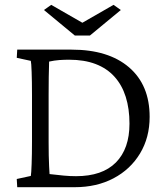

<svg xmlns="http://www.w3.org/2000/svg" viewBox="-20 -780 700 800"><path d="M51.8 -573.2H278.3Q431.6 -573.2 517.6 -499.5Q603.5 -425.8 603.5 -293Q603.5 -207 563.5 -140.6Q523.4 -74.2 453.1 -37.1Q382.8 0 291 0H51.8L49.8 -34.2L108.4 -46.9Q110.4 -56.6 111.8 -97.2Q113.3 -137.7 113.3 -188.5V-383.8Q113.3 -440.4 111.8 -480Q110.4 -519.5 108.4 -526.4L49.8 -539.1ZM184.6 -523.4Q184.6 -513.7 184.1 -499.5Q183.6 -485.4 183.1 -458.5Q182.6 -431.6 182.6 -383.8V-188.5Q182.6 -158.2 183.1 -132.8Q183.6 -107.4 184.6 -87.9Q185.5 -68.4 186.5 -54.7Q220.7 -50.8 246.1 -48.3Q271.5 -45.9 296.9 -45.9Q406.2 -45.9 462.9 -103Q519.5 -160.2 519.5 -264.6Q519.5 -327.1 503.9 -376.5Q488.3 -425.8 457 -460.4Q425.8 -495.1 378.4 -513.2Q331.1 -531.2 267.6 -531.2Q248 -531.2 227.5 -529.8Q207 -528.3 184.6 -523.4ZM163.1 -738.3 193.4 -759.8 351.6 -668.9H294.9L453.1 -759.8L483.4 -738.3L354.5 -631.8H292Z"/></svg>

Font: Crimson Pro Light
Style: Regular
Weight: 300
Designer: Jacques Le Bailly
Foundry: Baron von Fonthausen
Version: Version 1.003